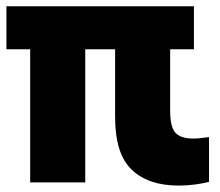

<svg xmlns="http://www.w3.org/2000/svg" viewBox="-20 -568 685 598"><path d="M74 0V-414.5H0V-548.5H584V-414.5H510V-222.5Q510 -173.5 526 -155Q542 -136.5 582.5 -136.5Q593.5 -136.5 605 -137.8Q616.5 -139 631 -141V-1.5Q611.5 3.5 586.2 6.8Q561 10 536.5 10Q442 10 390.2 -39.5Q338.5 -89 338.5 -203V-414.5H245.5V0Z"/></svg>

Font: Encode Sans Condensed Condensed ExtraBold
Style: Regular
Weight: 800
Width: 3
Designer: Multiple Designers
Foundry: Impallari Type
Version: Version 3.000; ttfautohint (v1.8.3) -l 8 -r 50 -G 200 -x 14 